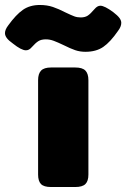

<svg xmlns="http://www.w3.org/2000/svg" viewBox="-103 -751 507 771"><path d="M152 -570Q129 -581 113 -587Q97 -593 81 -593Q63 -593 51.5 -586Q40 -579 24 -561Q14 -549 1 -549Q-17 -549 -51 -576Q-68 -588 -75.5 -598Q-83 -608 -83 -618Q-83 -632 -70 -649Q-39 -692 -11 -711.5Q17 -731 57 -731Q86 -731 109.5 -723Q133 -715 160 -701Q183 -690 195 -685.5Q207 -681 221 -681Q238 -681 249 -688Q260 -695 277 -715Q288 -728 300 -728Q317 -728 352 -702Q369 -689 376.5 -679Q384 -669 384 -659Q384 -644 371 -627Q340 -582 311.5 -562.5Q283 -543 240 -543Q218 -543 199 -549.5Q180 -556 152 -570ZM50 -50V-429Q50 -455 62 -467.5Q74 -480 102 -480H199Q228 -480 240 -467.5Q252 -455 252 -429V-50Q252 -24 240 -12Q228 0 199 0H102Q73 0 61.5 -12Q50 -24 50 -50Z"/></svg>

Font: Mitr SemiBold
Style: Regular
Weight: 600
Designer: Thanarat Vachiruckul
Foundry: Cadson Demak
Version: Version 1.003